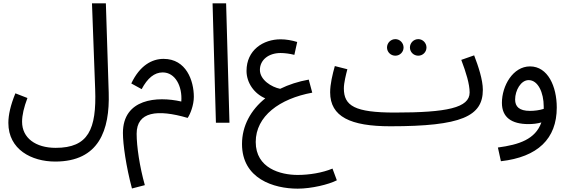

<svg xmlns="http://www.w3.org/2000/svg" viewBox="-20 -734 3404 1148"><path d="M30 1C30 160 169 232 310 232C572 232 637 44 630 -180L613 -714H530L549 -201C558 40 508 150 313 150C193 150 112 91 112 -6C112 -46 123 -92 144 -148L72 -176C43 -105 30 -47 30 1Z M769 393 846 373C815 263 797 141 797 66C797 -67 921 -82 1102 -29C1117 -50 1139 -105 1139 -155C1139 -251 1094 -382 958 -382C889 -382 816 -343 765 -235L827 -201C862 -267 903 -301 953 -301C1028 -301 1071 -218 1064 -127C919 -160 715 -144 715 61C715 129 734 262 769 393Z M1271 0H1352L1332 -714H1251Z M1760 394C1842 394 1946 369 1994 344L1968 274C1908 299 1830 312 1760 312C1657 312 1509 272 1509 115C1509 -40 1652 -144 1847 -180L1826 -258C1764 -247 1706 -228 1655 -203C1604 -213 1534 -256 1534 -316C1534 -375 1585 -417 1658 -417C1682 -417 1713 -413 1740 -406L1757 -483C1725 -493 1689 -499 1658 -499C1554 -499 1454 -435 1454 -310C1454 -239 1500 -174 1566 -146C1479 -76 1427 19 1427 127C1427 335 1617 394 1760 394Z M2481 -401C2508 -401 2530 -423 2530 -450C2530 -477 2508 -500 2481 -500C2453 -500 2431 -477 2431 -450C2431 -423 2453 -401 2481 -401ZM2344 -401C2371 -401 2393 -423 2393 -450C2393 -477 2371 -500 2344 -500C2316 -500 2294 -477 2294 -450C2294 -423 2316 -401 2344 -401ZM2314 21C2740 21 2867 -39 2867 -197C2867 -257 2840 -338 2815 -403L2738 -376C2767 -300 2788 -231 2788 -181C2788 -89 2651 -61 2340 -61C2102 -61 2036 -101 2036 -205C2036 -239 2049 -290 2057 -320L1982 -339C1968 -289 1954 -231 1954 -182C1954 -36 2076 21 2314 21Z M2975 230C3195 205 3309 96 3309 -91C3309 -217 3256 -337 3149 -337C3047 -337 2981 -221 2981 -119C2981 -33 3038 8 3140 8C3166 8 3193 5 3217 -2C3181 99 3084 131 2957 148ZM3060 -139C3060 -193 3094 -255 3141 -255C3197 -255 3231 -180 3231 -97C3231 -92 3231 -87 3231 -83C3206 -75 3176 -71 3149 -71C3084 -71 3060 -97 3060 -139Z"/></svg>

Font: Noto Sans Math
Style: Regular
Weight: 400
Designer: Monotype Design Team, Delve Withrington, Jeff Kellem
Foundry: Monotype Imaging Inc., Delve Fonts LLC
Version: Version 3.000